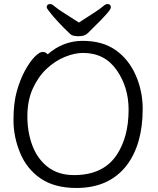

<svg xmlns="http://www.w3.org/2000/svg" viewBox="-20 -916 785 954"><path d="M348 -46Q492 -46 559 -145Q619 -234 619 -371Q619 -483 559.5 -568Q500 -653 393 -653Q350 -653 301.5 -633Q253 -613 211 -573.5Q169 -534 142.5 -475Q116 -416 116 -337.5Q116 -259 141 -192.5Q166 -126 218 -86Q270 -46 348 -46ZM217 -646Q293 -713 391 -713Q489 -713 554 -667.5Q619 -622 654 -543Q689 -464 689 -375Q689 -200 610 -95Q523 18 360 18Q252 18 183 -28.5Q114 -75 80.5 -155Q47 -235 47 -319.5Q47 -404 63.5 -462.5Q80 -521 104 -565Q128 -609 152 -633.5Q176 -658 191.5 -658Q207 -658 217 -646ZM372 -804Q407 -827 441 -848.5Q475 -870 490 -883Q505 -896 513 -896Q531 -896 531 -879.5Q531 -863 444 -779L416 -751Q401 -736 371.5 -736Q342 -736 331 -745Q261 -811 224 -860Q212 -875 212 -880Q212 -896 230 -896Q238 -896 253 -883Q268 -870 302.5 -848.5Q337 -827 372 -804Z"/></svg>

Font: LXGW WenKai
Style: Regular
Weight: 400
Designer: LXGW / Fontworks Inc.
Foundry: LXGW / Fontworks Inc.
Version: Version 1.520; June 14, 2025